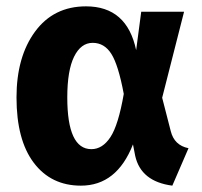

<svg xmlns="http://www.w3.org/2000/svg" viewBox="-20 -568 637 605"><path d="M251 -548Q380 -548 409 -410L425 -531H560L491 -260L518 -155Q529 -110 574 -101L523 17Q424 4 406 -77L399 -113Q348 17 235 17Q141 17 86.5 -55Q32 -127 32 -261Q32 -389 90.5 -468.5Q149 -548 251 -548ZM192 -261Q192 -98 268 -98Q303 -98 328 -136Q353 -174 370 -272Q353 -363 331 -398Q309 -433 272 -433Q235 -433 213.5 -389.5Q192 -346 192 -261Z"/></svg>

Font: FiraGO
Style: Bold
Weight: 700
Designer: bBox Type
Foundry: bBox Type GmbH
Version: Version 1.001;PS 001.001;hotconv 1.0.88;makeotf.lib2.5.64775